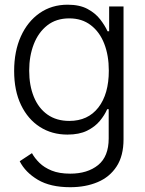

<svg xmlns="http://www.w3.org/2000/svg" viewBox="-20 -573 609 809"><path d="M275.9 215.8Q192.4 215.8 139.6 184.6Q86.9 153.3 63 106.4L114.7 72.3Q126 93.3 146 113Q166 132.8 197.8 145.8Q229.5 158.7 275.9 158.7Q348.6 158.7 393.3 122.6Q438 86.4 438 10.3V-112.8H431.6Q420.9 -87.9 400.4 -63.2Q379.9 -38.6 346.7 -22.2Q313.5 -5.9 264.2 -5.9Q198.7 -5.9 148.2 -38.1Q97.7 -70.3 68.6 -130.6Q39.6 -190.9 39.6 -273.9Q39.6 -356.9 67.9 -419.7Q96.2 -482.4 147 -517.8Q197.8 -553.2 265.1 -553.2Q315.4 -553.2 348.6 -535.4Q381.8 -517.6 401.9 -491.7Q421.9 -465.8 433.1 -441.4H439.9V-545.9H500.5V14.2Q500.5 83.5 471.4 128.2Q442.4 172.9 391.6 194.3Q340.8 215.8 275.9 215.8ZM272 -63.5Q350.6 -63.5 394.5 -120.1Q438.5 -176.8 438.5 -275.4Q438.5 -339.4 419.2 -388.9Q399.9 -438.5 362.5 -467Q325.2 -495.6 272 -495.6Q216.8 -495.6 179.2 -466.1Q141.6 -436.5 122.3 -386.7Q103 -336.9 103 -275.4Q103 -212.9 122.6 -165Q142.1 -117.2 179.9 -90.3Q217.8 -63.5 272 -63.5Z"/></svg>

Font: Inter Tight Light
Style: Regular
Weight: 300
Designer: Rasmus Andersson
Foundry: rsms
Version: Version 3.004